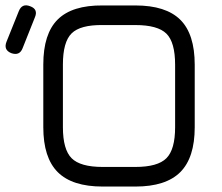

<svg xmlns="http://www.w3.org/2000/svg" viewBox="-79 -685 815 705"><path d="M-38 -490Q-67 -502 -55 -532L-10 -644Q2 -674 32 -662Q62 -651 49 -621L4 -508Q-7 -479 -38 -490ZM298 0Q186 0 133 -53Q80 -106 80 -218V-448Q80 -561 133 -613.5Q186 -666 298 -665H418Q530 -665 583 -612.5Q636 -560 636 -447V-218Q636 -106 583 -53Q530 0 418 0ZM152 -218Q152 -136 184 -104Q216 -72 298 -72H418Q500 -72 532 -104Q564 -136 564 -218V-447Q564 -530 532 -561.5Q500 -593 418 -593H298Q216 -594 184 -562.5Q152 -531 152 -448Z"/></svg>

Font: Jura SemiBold
Style: Regular
Weight: 600
Designer: Daniel Johnson, Alexei Vanyashin
Foundry: Daniel Johnson
Version: Version 5.103